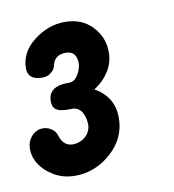

<svg xmlns="http://www.w3.org/2000/svg" viewBox="-58 -835 446 491"><g transform="rotate(-10 165.5 -590.0)"><path d="M141.1 -786.1Q185.1 -786.1 211.9 -757.8Q238.8 -729.5 238.8 -690.9Q238.8 -663.1 224.1 -640.4Q209.5 -617.7 186 -603Q234.9 -575.7 234.9 -521Q234.9 -467.8 193.4 -430.9Q151.9 -394 100.1 -394Q69.3 -394 45.2 -408.2Q21 -422.4 7.8 -443.8Q-2.9 -461.4 -2.9 -481Q-2.9 -500 9 -513.9Q21 -527.8 39.1 -527.8Q50.3 -527.8 60.5 -521.2Q70.8 -514.6 74.2 -502.9Q83 -474.1 107.9 -474.1Q125 -474.1 138.9 -485.1Q152.8 -496.1 154.8 -515.1Q154.8 -533.2 147.9 -547.1Q141.1 -561 126 -564H109.9Q89.8 -564 80.3 -570.3Q70.8 -576.7 70.8 -591.8Q70.8 -611.8 83.7 -621.3Q96.7 -630.9 118.2 -630.9Q127 -630.9 131.8 -631.8Q142.1 -634.8 149.7 -648.2Q157.2 -661.6 158.2 -674.8Q158.2 -708 129.9 -708Q101.6 -708 95.2 -683.1Q94.7 -678.7 91.8 -673.1Q88.9 -667.5 80.6 -661.6Q72.3 -655.8 61 -655.8Q22.9 -655.8 22.9 -686Q22.9 -728 60.5 -757.1Q98.1 -786.1 141.1 -786.1Z"/></g></svg>

Font: BPreplay
Style: Bold Italic
Weight: 700
Italic angle: -6°
Designer: Magenta/George Triantafyllakos
Foundry: Magenta/George Triantafyllakos
Version: Version 1.00